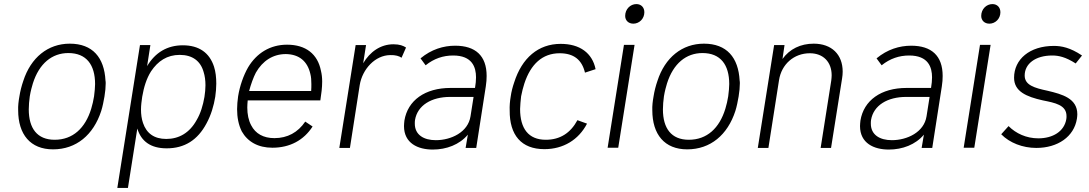

<svg xmlns="http://www.w3.org/2000/svg" viewBox="-20 -725 5339 941"><path d="M240 7C354 7 438 -64 476 -181C483 -203 488 -229 492 -252C496 -275 498 -299 498 -316C498 -321 498 -326 497 -330C491 -443 434 -511 322 -511C215 -511 131 -443 94 -328C86 -305 79 -278 75 -252C71 -230 68 -205 69 -185C69 -66 129 7 240 7ZM248 -40C162 -40 121 -96 121 -189C121 -209 123 -231 126 -253C130 -278 137 -303 141 -316C172 -414 235 -465 315 -465C403 -465 446 -408 446 -313C446 -299 444 -275 441 -253C438 -234 433 -211 427 -192C398 -97 337 -40 248 -40Z M1029 -398C1007 -466 956 -503 876 -503C800 -503 741 -468 701 -401L717 -504H666L555 196H607L653 -95C672 -32 719 2 797 2C885 2 949 -39 992 -120C1014 -160 1028 -207 1035 -251C1038 -273 1040 -294 1040 -315C1040 -345 1037 -373 1029 -398ZM944 -137C909 -73 856 -44 795 -44C735 -44 698 -72 681 -122C674 -142 671 -165 671 -188C671 -209 674 -230 677 -251C685 -298 698 -340 720 -375C754 -426 799 -456 861 -456C923 -456 963 -426 978 -372C984 -353 987 -331 987 -307C987 -289 985 -270 982 -250C975 -209 963 -169 944 -137Z M1325 -48C1271 -48 1232 -70 1211 -111C1198 -135 1192 -165 1192 -198C1192 -209 1193 -221 1194 -233H1550C1555 -265 1559 -296 1559 -325C1559 -344 1557 -362 1553 -378C1537 -460 1479 -506 1387 -506C1304 -506 1238 -465 1196 -395C1173 -355 1155 -303 1147 -253C1144 -231 1142 -210 1142 -190C1142 -150 1149 -113 1165 -81C1194 -30 1245 -1 1315 -1C1401 -1 1469 -38 1512 -105L1476 -129C1440 -76 1389 -48 1325 -48ZM1234 -369C1267 -427 1318 -460 1381 -460C1447 -459 1487 -424 1501 -363C1505 -348 1506 -331 1506 -313C1506 -302 1506 -291 1505 -279H1201C1209 -310 1222 -346 1234 -369Z M1908 -508C1845 -508 1793 -471 1760 -415L1774 -504H1723L1643 0H1695L1743 -308C1756 -387 1819 -454 1892 -455C1918 -456 1937 -450 1948 -442L1970 -492C1956 -501 1939 -508 1908 -508Z M2314 0 2361 -302C2364 -320 2365 -338 2365 -353C2365 -452 2310 -501 2211 -501C2153 -501 2094 -483 2041 -439L2066 -405C2107 -438 2152 -453 2201 -453C2295 -453 2313 -395 2313 -346C2313 -329 2311 -313 2309 -301L2308 -294H2188C2063 -294 1978 -233 1962 -134C1961 -124 1960 -115 1960 -107C1960 -23 2028 8 2101 8C2168 8 2232 -16 2273 -65L2262 0ZM2286 -155C2274 -77 2191 -38 2116 -38C2057 -38 2013 -64 2013 -119C2013 -125 2013 -131 2014 -137C2026 -209 2095 -250 2186 -250H2301Z M2648 6C2741 6 2816 -40 2857 -119L2810 -136C2776 -73 2725 -40 2655 -40C2570 -40 2529 -95 2529 -191C2530 -210 2531 -231 2534 -253C2538 -275 2544 -297 2550 -316C2581 -410 2638 -464 2723 -464C2792 -464 2832 -432 2847 -369L2899 -386C2883 -465 2822 -510 2728 -510C2618 -510 2538 -441 2500 -321C2493 -301 2486 -275 2483 -252C2479 -229 2477 -204 2478 -184C2477 -63 2535 6 2648 6Z M3084 -609C3113 -609 3138 -633 3138 -665C3138 -689 3122 -705 3099 -705C3069 -705 3044 -680 3044 -647C3044 -625 3060 -609 3084 -609ZM2958 -1H3010L3090 -505H3038Z M3348 7C3462 7 3546 -64 3584 -181C3591 -203 3596 -229 3600 -252C3604 -275 3606 -299 3606 -316C3606 -321 3606 -326 3605 -330C3599 -443 3542 -511 3430 -511C3323 -511 3239 -443 3202 -328C3194 -305 3187 -278 3183 -252C3179 -230 3176 -205 3177 -185C3177 -66 3237 7 3348 7ZM3356 -40C3270 -40 3229 -96 3229 -189C3229 -209 3231 -231 3234 -253C3238 -278 3245 -303 3249 -316C3280 -414 3343 -465 3423 -465C3511 -465 3554 -408 3554 -313C3554 -299 3552 -275 3549 -253C3546 -234 3541 -211 3535 -192C3506 -97 3445 -40 3356 -40Z M3968 -511C3904 -511 3850 -485 3815 -436L3825 -504H3774L3694 0H3746L3798 -332C3810 -410 3871 -464 3949 -464C4015 -464 4056 -421 4056 -356C4056 -348 4055 -339 4054 -330L4002 0H4053L4107 -340C4109 -352 4110 -363 4110 -374C4110 -458 4056 -511 3968 -511Z M4549 0 4596 -302C4599 -320 4600 -338 4600 -353C4600 -452 4545 -501 4446 -501C4388 -501 4329 -483 4276 -439L4301 -405C4342 -438 4387 -453 4436 -453C4530 -453 4548 -395 4548 -346C4548 -329 4546 -313 4544 -301L4543 -294H4423C4298 -294 4213 -233 4197 -134C4196 -124 4195 -115 4195 -107C4195 -23 4263 8 4336 8C4403 8 4467 -16 4508 -65L4497 0ZM4521 -155C4509 -77 4426 -38 4351 -38C4292 -38 4248 -64 4248 -119C4248 -125 4248 -131 4249 -137C4261 -209 4330 -250 4421 -250H4536Z M4829 -609C4858 -609 4883 -633 4883 -665C4883 -689 4867 -705 4844 -705C4814 -705 4789 -680 4789 -647C4789 -625 4805 -609 4829 -609ZM4703 -1H4755L4835 -505H4783Z M5059 0C5164 0 5244 -55 5258 -143C5259 -151 5260 -158 5260 -165C5260 -243 5186 -263 5115 -280C5049 -294 5002 -308 5002 -355C5002 -412 5054 -453 5137 -453C5168 -453 5202 -446 5252 -414L5283 -453C5225 -492 5182 -500 5145 -500C5026 -500 4950 -434 4950 -344C4950 -277 5010 -251 5091 -233C5150 -221 5207 -211 5207 -156C5207 -151 5207 -146 5206 -141C5196 -81 5140 -47 5069 -47C5010 -47 4959 -71 4923 -107L4887 -67C4928 -25 4992 0 5059 0Z"/></svg>

Font: Arthouse Owned Light
Style: Italic
Weight: 300
Italic angle: -10°
Designer: Jeremy Tribby
Foundry: Tribby Type
Version: Version 1.000;PS 001.000;hotconv 1.0.88;makeotf.lib2.5.64775